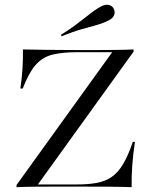

<svg xmlns="http://www.w3.org/2000/svg" viewBox="-20 -776 622 796"><path d="M48.4 0V-8.9L445.2 -559.7H302.4Q239.5 -559.7 198 -549.6Q156.5 -539.5 127.8 -506.9Q99.2 -474.2 74.2 -408.9H64.5Q71 -454 73.4 -494.4Q75.8 -534.7 75 -571Q116.1 -570.2 168.5 -569.4Q221 -568.5 293.5 -568.5H379.8Q415.3 -568.5 457.3 -569Q499.2 -569.4 533.9 -571V-562.1L137.1 -11.3H298.4Q346 -11.3 381 -17.7Q416.1 -24.2 442.7 -42.3Q469.4 -60.5 490.3 -95.6Q511.3 -130.6 530.6 -187.9H539.5Q531.5 -135.5 528.2 -88.7Q525 -41.9 525.8 0Q483.1 -1.6 428.6 -2Q374.2 -2.4 300 -2.4H212.9Q173.4 -2.4 129.8 -2Q86.3 -1.6 48.4 0ZM235.5 -625.8 232.3 -631.5Q266.1 -652.4 291.1 -671Q316.1 -689.5 334.7 -704.4Q353.2 -719.4 369 -730.6Q384.7 -741.9 400 -750Q418.5 -758.9 432.3 -755.2Q446 -751.6 451.6 -739.5Q458.1 -727.4 453.2 -713.7Q448.4 -700 429.8 -691.1Q409.7 -680.6 383.5 -673Q357.3 -665.3 321.4 -655.6Q285.5 -646 235.5 -625.8Z"/></svg>

Font: Playfair 144pt SemiExpanded Light
Style: Regular
Weight: 300
Width: 6
Designer: Claus Eggers Sørensen
Foundry: Claus Eggers Sørensen
Version: Version 2.203